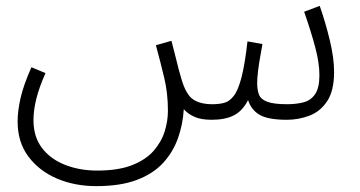

<svg xmlns="http://www.w3.org/2000/svg" viewBox="-20 -403 1227 654"><path d="M308 231Q234 231 173.5 205Q113 179 76.5 130Q40 81 40 11Q40 -25 50 -69Q60 -113 87 -174L135 -154Q94 -63 94 6Q94 63 123 101Q152 139 201.5 158.5Q251 178 311 178Q383 178 430 159.5Q477 141 503.5 110.5Q530 80 541 44.5Q552 9 552 -26Q552 -85 539.5 -137.5Q527 -190 511 -249L564 -264Q574 -226 579.5 -203.5Q585 -181 589 -165.5Q593 -150 598 -134Q613 -82 637 -65Q661 -48 704 -48Q725 -48 743 -52.5Q761 -57 776 -76Q791 -95 802.5 -139Q814 -183 823 -262L874 -253Q871 -235 866.5 -210.5Q862 -186 859 -161.5Q856 -137 856 -120Q856 -97 862 -81Q868 -65 890 -56.5Q912 -48 958 -48Q989 -48 1014 -54.5Q1039 -61 1053.5 -82.5Q1068 -104 1068 -147Q1068 -188 1054 -241Q1040 -294 1016 -363L1069 -383Q1089 -326 1103.5 -265.5Q1118 -205 1118 -158Q1118 -94 1094.5 -58.5Q1071 -23 1034 -9Q997 5 957 5Q894 5 865 -11.5Q836 -28 825 -62Q806 -25 776.5 -10Q747 5 701 5Q665 5 642.5 -5Q620 -15 606 -31Q603 20 586.5 67Q570 114 536.5 151Q503 188 447 209.5Q391 231 308 231Z"/></svg>

Font: Noto Sans Arabic UI Lt
Style: Regular
Weight: 300
Designer: Monotype Design Team, Nadine Chahine and Nizar Qandah
Foundry: Monotype Imaging Inc.
Version: Version 2.010; ttfautohint (v1.8.4.7-5d5b)